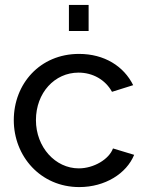

<svg xmlns="http://www.w3.org/2000/svg" viewBox="-20 -750 594 780"><path d="M260 -624H340V-730H260ZM302 10C407 10 494 -45 525 -121L439 -147C423 -103 361 -66 300 -66C205 -66 126 -152 126 -262C126 -373 202 -455 299 -455C357 -455 408 -426 435 -377L521 -404C483 -481 404 -531 301 -531C142 -531 36 -409 36 -262C36 -115 145 10 302 10Z"/></svg>

Font: FIGSv2-sans-serif Medium
Style: Regular
Weight: 500
Designer: Matt McInerney, Pablo Impallari, Rodrigo Fuenzalida,Mirko Velimirovic
Foundry: Matt McInerney, Pablo Impallari, Rodrigo Fuenzalida
Version: Version 4.021;hotconv 1.0.109;makeotfexe 2.5.65596